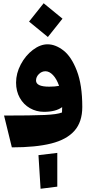

<svg xmlns="http://www.w3.org/2000/svg" viewBox="-20 -908 569 1183"><path d="M275 -680 159 -775 249 -888 365 -793ZM487 -249Q487 -157 439 -102.5Q391 -48 296 -24Q201 0 53 0L5 -196Q176 -196 254.5 -199.5Q333 -203 362 -215Q363 -226 363 -248Q324 -219 251 -219Q204 -219 164.5 -241.5Q125 -264 102 -305Q79 -346 79 -399Q79 -456 108 -511Q137 -566 182.5 -600.5Q228 -635 273 -635Q322 -635 371 -597Q420 -559 453.5 -472Q487 -385 487 -249ZM283 -374Q319 -374 344 -379Q329 -422 306.5 -445.5Q284 -469 260 -469Q237 -469 219.5 -451.5Q202 -434 202 -412Q202 -374 283 -374ZM217 48 333 34V242L230 255Z"/></svg>

Font: FiraGO Heavy
Style: Italic
Weight: 900
Italic angle: -8°
Designer: bBox Type GmbH
Foundry: bBox Type GmbH
Version: Version 1.001